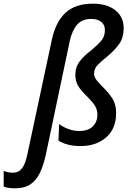

<svg xmlns="http://www.w3.org/2000/svg" viewBox="-148 -785 711 1045"><path d="M-66 240Q-102 240 -128 231V145Q-104 155 -78 155Q-47 155 -28.5 131.5Q-10 108 1 55L134 -568Q155 -666 208.5 -715.5Q262 -765 357 -765Q435 -765 480 -729Q525 -693 525 -632Q525 -579 499.5 -544Q474 -509 435 -477Q406 -454 385 -433Q364 -412 364 -384Q364 -365 380 -346Q396 -327 414 -309Q445 -279 464.5 -247.5Q484 -216 484 -170Q484 -84 429.5 -37Q375 10 291 10Q252 10 221.5 2Q191 -6 170 -20L174 -110Q196 -93 225 -82.5Q254 -72 283 -72Q332 -72 357 -97Q382 -122 382 -160Q382 -188 369 -209Q356 -230 326 -260Q293 -291 277.5 -317.5Q262 -344 262 -376Q262 -421 286.5 -452Q311 -483 347 -510Q379 -536 401 -560.5Q423 -585 423 -621Q423 -650 403 -666Q383 -682 348 -682Q299 -682 272 -651Q245 -620 232 -563L101 59Q89 113 70 154Q51 195 18.5 217.5Q-14 240 -66 240Z"/></svg>

Font: Noto Sans SemiCondensed Medium
Style: Italic
Weight: 500
Width: 4
Italic angle: -12°
Designer: Monotype Design Team
Foundry: Monotype Imaging Inc.
Version: Version 2.013; ttfautohint (v1.8.4.7-5d5b)